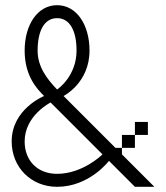

<svg xmlns="http://www.w3.org/2000/svg" viewBox="-20 -720 640 740"><path d="M150 -350C150 -350 25 -300 25 -175C25 -75 100 0 200 0C325 0 400 -100 400 -100L500 0H575L450 -125V-150H425L225 -350C225 -350 325 -400 325 -525C325 -625 275 -700 200 -700C125 -700 75 -625 75 -525C75 -425 125 -375 150 -350ZM75 -175C75 -275 175 -325 175 -325L375 -125C375 -125 300 -50 200 -50C125 -50 75 -100 75 -175ZM125 -525C125 -600 150 -650 200 -650C250 -650 275 -600 275 -525C275 -428 205 -378 200 -375C160 -417 125 -463 125 -525ZM450 -150H500V-200H450ZM500 -200H550V-250H500Z"/></svg>

Font: LS-VG5000 Light
Style: Regular
Weight: 400
Designer: Justin Bihan, 2021
Foundry: Justin Bihan, 2021
Version: Version 1.000;Glyphs 3.1.2 (3151)